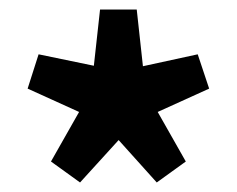

<svg xmlns="http://www.w3.org/2000/svg" viewBox="-20 -732 497 403"><path d="M148 -349 87 -393 146 -497 38 -546 61 -618 177 -594 190 -712H267L280 -593L395 -618L419 -546L311 -497L370 -393L309 -349L229 -438Z"/></svg>

Font: Source Sans 3 ExtraLight
Style: Bold
Weight: 700
Version: Version 3.052;hotconv 1.1.0;makeotfexe 2.6.0